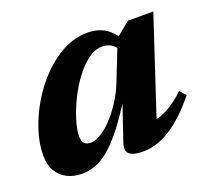

<svg xmlns="http://www.w3.org/2000/svg" viewBox="-89 -566 751 689"><g transform="rotate(-20 287.0 -221.0)"><path d="M293 -43 348 -204.5H356.5Q315 -137 281.8 -94.2Q248.5 -51.5 220.5 -28.2Q192.5 -5 167.2 4Q142 13 116 13Q85 13 60.2 0.8Q35.5 -11.5 21 -35.8Q6.5 -60 6.5 -97Q6.5 -141 22.5 -190.5Q38.5 -240 66.5 -287Q94.5 -334 132.2 -372.5Q170 -411 214.2 -433.8Q258.5 -456.5 305.5 -456.5Q344 -456.5 372 -439.5Q400 -422.5 421 -383.5L398 -350Q391.5 -368.5 376.5 -380Q361.5 -391.5 337.5 -391.5Q310.5 -391.5 283.8 -371.5Q257 -351.5 233 -319.2Q209 -287 190.8 -249.5Q172.5 -212 161.8 -176.8Q151 -141.5 151 -116.5Q151 -97.5 159.2 -89.2Q167.5 -81 184.5 -81Q200.5 -81 221.8 -93.8Q243 -106.5 265 -129.5Q287 -152.5 307.2 -183.5Q327.5 -214.5 342 -250L401.5 -401L458 -447H554.5L419 -36L397 -75.5Q420.5 -75.5 443.8 -82.8Q467 -90 491.8 -105.5Q516.5 -121 544 -147L564.5 -124Q505.5 -51.5 452.5 -19.2Q399.5 13 351 13Q311 13 296.8 0Q282.5 -13 293 -43Z"/></g></svg>

Font: Newsreader 16pt 16pt
Style: Bold Italic
Weight: 700
Italic angle: -17°
Version: Version 1.003